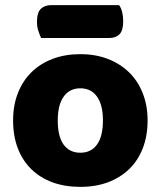

<svg xmlns="http://www.w3.org/2000/svg" viewBox="-20 -712 626 748"><path d="M555 -243Q555 -183 536.5 -135Q518 -87 483.5 -53.5Q449 -20 401 -2Q353 16 293 16Q233 16 185 -1.5Q137 -19 102.5 -52.5Q68 -86 49.5 -134Q31 -182 31 -243Q31 -302 50 -350Q69 -398 103.5 -431.5Q138 -465 186 -483Q234 -501 293 -501Q352 -501 400 -482.5Q448 -464 482.5 -430.5Q517 -397 536 -349Q555 -301 555 -243ZM293 -368Q251 -368 228 -335.5Q205 -303 205 -243Q205 -180 228 -148.5Q251 -117 293 -117Q335 -117 358 -149Q381 -181 381 -243Q381 -303 358 -335.5Q335 -368 293 -368ZM140 -564Q135 -575 129.5 -591.5Q124 -608 124 -626Q124 -663 139 -677.5Q154 -692 179 -692H444Q452 -681 456 -664.5Q460 -648 460 -630Q460 -593 445.5 -578.5Q431 -564 406 -564Z"/></svg>

Font: Baloo Tammudu 2 ExtraBold
Style: Regular
Weight: 800
Designer: Maithili Shingre, Omkar Shende and Ek Type
Foundry: Ek Type
Version: Version 1.640;hotconv 1.0.111;makeotfexe 2.5.65597; ttfautoh